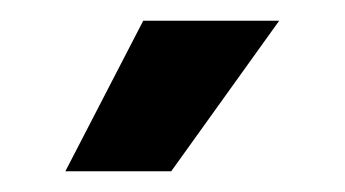

<svg xmlns="http://www.w3.org/2000/svg" viewBox="-20 -718 332 185"><path d="M43 -553 118 -698H249L145 -553Z"/></svg>

Font: Space Grotesk Light SemiBold
Style: Regular
Weight: 600
Version: Version 2.000